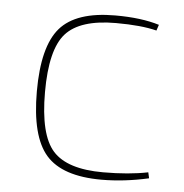

<svg xmlns="http://www.w3.org/2000/svg" viewBox="-43 -534 563 587"><g transform="rotate(5 239.0 -240.0)"><path d="M430 -23 434 -5Q359 12 289 12Q169 12 119 -45Q69 -102 69 -240Q69 -378 118.5 -435Q168 -492 288 -492Q368 -492 423 -475L417 -457Q370 -469 292 -469Q182 -469 138 -420Q94 -371 94 -240Q94 -109 138 -60Q182 -11 292 -11Q371 -11 430 -23Z"/></g></svg>

Font: Exo 2.0 Thin
Style: Regular
Weight: 250
Designer: Natanael Gama
Version: Version 1.001;PS 001.001;hotconv 1.0.70;makeotf.lib2.5.58329